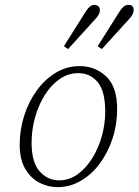

<svg xmlns="http://www.w3.org/2000/svg" viewBox="-20 -757 570 790"><path d="M217 13Q178 13 142.5 -5Q107 -23 84 -62Q61 -101 61 -162Q61 -223 79.5 -281Q98 -339 131.5 -385Q165 -431 210 -458Q255 -485 307 -485Q372 -485 417 -442.5Q462 -400 462 -308Q462 -245 443 -187Q424 -129 390.5 -84Q357 -39 312.5 -13Q268 13 217 13ZM223 -15Q265 -15 299.5 -40Q334 -65 359.5 -106Q385 -147 399 -197Q413 -247 413 -297Q413 -382 382 -419Q351 -456 302 -456Q260 -456 225 -431.5Q190 -407 164 -365.5Q138 -324 124 -273Q110 -222 110 -170Q110 -89 143 -52Q176 -15 223 -15ZM243 -567 330 -705Q349 -737 368 -737Q378 -737 384.5 -731.5Q391 -726 391 -716Q391 -697 369 -675L260 -555ZM382 -567 469 -705Q488 -737 508 -737Q530 -737 530 -716Q530 -697 508 -675L399 -555Z"/></svg>

Font: Source Serif Pro Light
Style: Italic
Weight: 300
Italic angle: -12°
Designer: Frank Grießhammer
Foundry: Adobe Systems Incorporated
Version: Version 3.001;hotconv 1.0.111;makeotfexe 2.5.65597